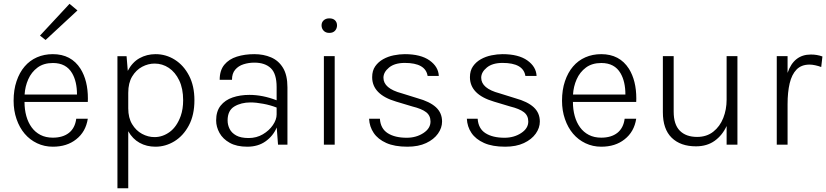

<svg xmlns="http://www.w3.org/2000/svg" viewBox="-20 -776 4432 1030"><path d="M263.5 11Q218 11 179 -7.5Q140 -26 112.2 -58.8Q84.5 -91.5 68.8 -137Q53 -182.5 53 -235.5Q53 -294 68.8 -340.5Q84.5 -387 112 -419.2Q139.5 -451.5 178.2 -468.5Q217 -485.5 263.5 -485.5Q362 -485.5 412 -407Q451.5 -343.5 451.5 -247.5L451 -229H111.5Q111.5 -188.5 121.2 -153.5Q131 -118.5 149.8 -92.8Q168.5 -67 197 -52.2Q225.5 -37.5 263.5 -37.5Q317 -37.5 349.8 -63.2Q382.5 -89 389 -139H451Q440 -68.5 388.5 -28.5Q339 11 263.5 11ZM393 -269Q393 -338.5 367 -383Q335 -438 264 -438Q214 -438 181.2 -413.5Q148.5 -389 131.5 -350.5Q114.5 -312 112 -269ZM224.5 -561.5 194.5 -585 353 -755.5 395.5 -720Z M668 234H610V-474.5H659L665.5 -396Q689.5 -442 728.5 -463.8Q767.5 -485.5 814.5 -485.5Q870.5 -485.5 918 -455.5Q965.5 -425.5 994.2 -370.2Q1023 -315 1023 -238.5Q1023 -159 993.2 -103.2Q963.5 -47.5 915.8 -18.2Q868 11 814 11Q766.5 11 729 -9.8Q691.5 -30.5 668 -72ZM809 -40.5Q852.5 -40.5 890.5 -68.2Q928.5 -96 949.5 -154Q962.5 -191 962.5 -238.5Q962.5 -300.5 941.5 -344.5Q920.5 -388.5 885.8 -411.8Q851 -435 809.5 -435Q775 -435 742.5 -417.8Q710 -400.5 689 -365.8Q668 -331 668 -278V-194.5Q668 -144 688.8 -109.8Q709.5 -75.5 741.8 -58Q774 -40.5 809 -40.5Z M1306.5 11Q1249.5 11 1212.5 -9.8Q1175.5 -30.5 1157.5 -63Q1139.5 -95.5 1139.5 -130Q1139.5 -179 1163.5 -209.2Q1187.5 -239.5 1228 -253.2Q1268.5 -267 1318 -267Q1389 -267 1464 -238V-308.5Q1464 -380.5 1432.8 -410.2Q1401.5 -440 1344.5 -440Q1314 -440 1286.5 -431.2Q1259 -422.5 1241.8 -402.2Q1224.5 -382 1224.5 -348H1158.5Q1158.5 -398.5 1183.5 -428.8Q1208.5 -459 1250.8 -472.2Q1293 -485.5 1344.5 -485.5Q1394 -485.5 1434.2 -468.2Q1474.5 -451 1498.2 -412Q1522 -373 1522 -307.5V0H1471.5L1464.5 -92Q1445.5 -47 1405 -18Q1364.5 11 1306.5 11ZM1314 -35.5Q1356 -35.5 1390 -55.5Q1424 -75.5 1444 -105Q1464 -134.5 1464 -162V-199Q1431 -212 1392.5 -219.2Q1354 -226.5 1324 -226.5Q1273.5 -226.5 1237.2 -204.8Q1201 -183 1201 -130Q1201 -106 1211.8 -84.5Q1222.5 -63 1247.2 -49.2Q1272 -35.5 1314 -35.5Z M1775.5 0H1717.5V-475H1775.5ZM1746.5 -599.5Q1727.5 -599.5 1716.2 -611.2Q1705 -623 1705 -640Q1705 -656.5 1716.5 -667Q1728 -677.5 1746.5 -677.5Q1767 -677.5 1777.5 -666.8Q1788 -656 1788 -640Q1788 -623.5 1777.5 -611.5Q1767 -599.5 1746.5 -599.5Z M2165.5 11Q2097 11 2052.2 -9Q2007.5 -29 1984.8 -62.8Q1962 -96.5 1960 -139H2018Q2021.5 -86 2060 -61.5Q2098.5 -37 2162 -37Q2212.5 -37 2251 -62Q2289.5 -87 2289.5 -124Q2289.5 -156 2266 -174.2Q2242.5 -192.5 2191.5 -205L2105 -231Q1976.5 -269 1976.5 -362Q1976.5 -397 1993 -420.5Q2009.5 -444 2035.5 -458.5Q2061.5 -473 2092.2 -479.2Q2123 -485.5 2151.5 -485.5Q2237 -485.5 2284.5 -451.8Q2332 -418 2334 -368.5H2274Q2263 -438.5 2151.5 -438.5Q2097.5 -438.5 2067.2 -413.8Q2037 -389 2037 -359Q2037 -301.5 2135 -275.5L2220 -249Q2285.5 -231 2318.5 -200.8Q2351.5 -170.5 2351.5 -124Q2351.5 -90 2329.5 -59Q2307.5 -28 2266 -8.5Q2224.5 11 2165.5 11Z M2690 11Q2621.5 11 2576.8 -9Q2532 -29 2509.2 -62.8Q2486.5 -96.5 2484.5 -139H2542.5Q2546 -86 2584.5 -61.5Q2623 -37 2686.5 -37Q2737 -37 2775.5 -62Q2814 -87 2814 -124Q2814 -156 2790.5 -174.2Q2767 -192.5 2716 -205L2629.5 -231Q2501 -269 2501 -362Q2501 -397 2517.5 -420.5Q2534 -444 2560 -458.5Q2586 -473 2616.8 -479.2Q2647.5 -485.5 2676 -485.5Q2761.5 -485.5 2809 -451.8Q2856.5 -418 2858.5 -368.5H2798.5Q2787.5 -438.5 2676 -438.5Q2622 -438.5 2591.8 -413.8Q2561.5 -389 2561.5 -359Q2561.5 -301.5 2659.5 -275.5L2744.5 -249Q2810 -231 2843 -200.8Q2876 -170.5 2876 -124Q2876 -90 2854 -59Q2832 -28 2790.5 -8.5Q2749 11 2690 11Z M3205.5 11Q3160 11 3121 -7.5Q3082 -26 3054.2 -58.8Q3026.5 -91.5 3010.8 -137Q2995 -182.5 2995 -235.5Q2995 -294 3010.8 -340.5Q3026.5 -387 3054 -419.2Q3081.5 -451.5 3120.2 -468.5Q3159 -485.5 3205.5 -485.5Q3304 -485.5 3354 -407Q3393.5 -343.5 3393.5 -247.5L3393 -229H3053.5Q3053.5 -188.5 3063.2 -153.5Q3073 -118.5 3091.8 -92.8Q3110.5 -67 3139 -52.2Q3167.5 -37.5 3205.5 -37.5Q3259 -37.5 3291.8 -63.2Q3324.5 -89 3331 -139H3393Q3382 -68.5 3330.5 -28.5Q3281 11 3205.5 11ZM3335 -269Q3335 -338.5 3309 -383Q3277 -438 3206 -438Q3156 -438 3123.2 -413.5Q3090.5 -389 3073.5 -350.5Q3056.5 -312 3054 -269Z M3713.5 9Q3630.5 9 3583.2 -37.2Q3536 -83.5 3536 -174V-475H3594V-177Q3594 -108 3627 -74.8Q3660 -41.5 3719.5 -41.5Q3771 -41.5 3806.5 -69.5Q3842 -97.5 3860 -143Q3878 -188.5 3878 -241.5V-475H3936V0H3878V-100Q3855 -50 3813.8 -20.5Q3772.5 9 3713.5 9Z M4205 0H4147V-475H4205V-385Q4238.5 -483.5 4330 -483.5Q4363.5 -483.5 4392 -473L4385.5 -416.5Q4371 -422 4353.8 -425.8Q4336.5 -429.5 4323 -429.5Q4279 -429.5 4253.2 -403Q4227.5 -376.5 4216.2 -328.8Q4205 -281 4205 -217.5Z"/></svg>

Font: Betina Sans Light
Style: Regular
Weight: 300
Designer: Jonathan Pinhorn (font) & Cristiano Sobral (main changes)
Version: Version 2.001;October 6, 2020;FontCreator 13.0.0.2681 64-bit